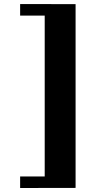

<svg xmlns="http://www.w3.org/2000/svg" viewBox="-20 -770 487 950"><path d="M79.6 160.2V103H201.2V-692.9H79.6V-750L354 -749.5V159.7Z"/></svg>

Font: Gelasio
Style: Regular
Weight: 400
Designer: Eben Sorkin
Foundry: Eben Sorkin
Version: Version 1.008